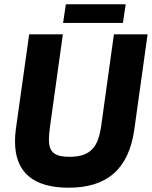

<svg xmlns="http://www.w3.org/2000/svg" viewBox="-20 -857 708 895"><path d="M300 18C478 18 580 -68 606 -253L668 -697H511L452 -272C439 -178 408 -126 304 -126C230 -126 208 -151 208 -207C208 -223 210 -243 213 -266L273 -697H116L54 -256C51 -235 50 -215 50 -197C50 -54 135 18 300 18ZM274 -750H553L566 -837H287Z"/></svg>

Font: HK Grotesk Black
Style: Italic
Weight: 900
Italic angle: -16°
Designer: Alfredo Marco Pradil
Foundry: Hanken Design Co.
Version: Version 3.001;FEAKit 1.0